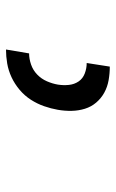

<svg xmlns="http://www.w3.org/2000/svg" viewBox="107 -927 386 640"><g transform="rotate(-90 300.0 -607.0)"><path d="M398 -434Q375 -434 352.5 -438Q330 -442 311 -452.5Q292 -463 278 -479.5Q264 -496 257.5 -517Q251 -538 250.5 -561Q250 -584 254 -607Q258 -630 266 -653Q274 -676 287.5 -697Q301 -718 320.5 -734.5Q340 -751 362.5 -761.5Q385 -772 408.5 -776Q432 -780 455 -780L442 -703Q424 -703 405 -696.5Q386 -690 371.5 -676Q357 -662 349 -643.5Q341 -625 338 -607Q335 -588 337 -570Q339 -552 348.5 -538Q358 -524 375 -517.5Q392 -511 410 -511Z"/></g></svg>

Font: Iosevka Md Ex Obl
Style: Regular
Weight: 500
Width: 7
Italic angle: -9°
Monospace: yes
Designer: Belleve Invis
Foundry: Belleve Invis
Version: Version 32.5.0; ttfautohint (v1.8.4)